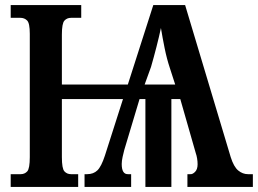

<svg xmlns="http://www.w3.org/2000/svg" viewBox="-20 -734 1013 754"><path d="M22 0V-50H61Q77 -50 87 -61Q97 -72 97 -117V-601Q97 -643 86.5 -653.5Q76 -664 60 -664H22V-714H299V-664H259Q243 -664 233 -653Q223 -642 223 -598V-402H482L582 -714H707L886 -117Q898 -79 915.5 -64.5Q933 -50 954 -50H973V0H716V-50H727Q736 -49 746 -59Q756 -69 756 -89Q756 -100 754 -112Q752 -124 749 -132L688 -345H653V0H551V-345H528L468 -145Q465 -134 461.5 -118Q458 -102 458 -90Q458 -49 483 -50H495V0H312V-50H322Q347 -50 362.5 -65Q378 -80 392 -123L463 -345H223V-117Q223 -72 233 -61Q243 -50 259 -50H287V0ZM548 -402H668L647 -467Q635 -503 626.5 -545Q618 -587 612 -624Q605 -591 594.5 -550Q584 -509 573 -471Z"/></svg>

Font: Noto Serif ExtraCondensed
Style: Bold
Weight: 700
Width: 2
Designer: Monotype Design Team
Foundry: Monotype Imaging Inc.
Version: Version 2.014; ttfautohint (v1.8.4.7-5d5b)